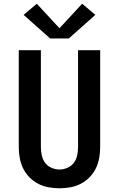

<svg xmlns="http://www.w3.org/2000/svg" viewBox="-20 -1005 640 1033"><path d="M300 8Q270 8 240.5 2.5Q211 -3 185 -16.5Q159 -30 138 -51.5Q117 -73 104 -100Q91 -127 86 -156.5Q81 -186 81 -215V-735H200V-215Q200 -193 204.5 -170.5Q209 -148 222 -130Q235 -112 256.5 -102.5Q278 -93 300 -93Q322 -93 343.5 -102.5Q365 -112 378 -130Q391 -148 395.5 -170.5Q400 -193 400 -215V-735H519V-215Q519 -186 514 -156.5Q509 -127 496 -100Q483 -73 462 -51.5Q441 -30 415 -16.5Q389 -3 359.5 2.5Q330 8 300 8ZM250 -798 107 -925 178 -985 300 -853 422 -985 493 -925 350 -798Z"/></svg>

Font: Iosevka SS04 Extended
Style: Bold
Weight: 700
Width: 7
Monospace: yes
Designer: Belleve Invis
Foundry: Belleve Invis
Version: Version 19.0.0; ttfautohint (v1.8.4)